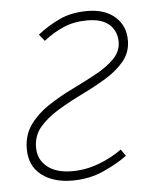

<svg xmlns="http://www.w3.org/2000/svg" viewBox="-43 -527 452 575"><g transform="rotate(-5 183.0 -239.0)"><path d="M152 12Q95 12 59.5 -15.5Q24 -43 24 -94Q24 -136 46 -166.5Q68 -197 102 -219.5Q136 -242 175 -261Q214 -280 248 -298.5Q282 -317 304 -339Q326 -361 326 -390Q326 -422 304 -442Q282 -462 238 -462Q198 -462 166.5 -448.5Q135 -435 106 -412L90 -432Q120 -456 156 -473Q192 -490 240 -490Q293 -490 323.5 -463Q354 -436 354 -392Q354 -356 332 -329.5Q310 -303 276 -282.5Q242 -262 203 -243Q164 -224 130 -203.5Q96 -183 74 -157.5Q52 -132 52 -96Q52 -60 79 -38Q106 -16 154 -16Q196 -16 236 -31.5Q276 -47 304 -68L318 -48Q288 -26 245.5 -7Q203 12 152 12Z"/></g></svg>

Font: Source Sans 3
Style: Italic
Weight: 200
Italic angle: -11°
Designer: Paul D. Hunt
Foundry: Adobe
Version: Version 3.046;hotconv 1.0.118;makeotfexe 2.5.65603